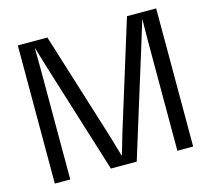

<svg xmlns="http://www.w3.org/2000/svg" viewBox="-101 -820 1033 940"><g transform="rotate(-15 415.5 -350.0)"><path d="M766.1 -700.2V0H686V-561L687 -664.1L686 -665L655.8 -565.9L480 0H349.1L172.9 -565.9L143.1 -665L142.1 -664.1L143.1 -561V0H64.9V-700.2H214.8L387.2 -147.9L416 -48.8H418L446.8 -147.9L618.2 -700.2Z"/></g></svg>

Font: TASA Explorer
Style: Regular
Weight: 400
Designer: Weizhong Zhang
Foundry: Local Remote
Version: Version 1.000;Glyphs 3.1.2 (3151)